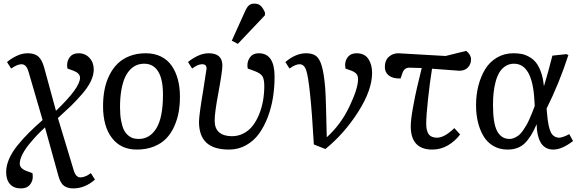

<svg xmlns="http://www.w3.org/2000/svg" viewBox="-20 -817 3234 1067"><path d="M291 -201.2Q424.8 -329.1 424.8 -384.8Q424.8 -410.6 386.2 -424.8L355 -436Q353 -444.8 353 -455.1Q353 -481 368.9 -501Q384.8 -521 417 -521Q453.6 -521 477.3 -495.4Q501 -469.7 501 -431.2Q501 -399.9 484.6 -365.5Q468.3 -331.1 435.5 -293.5Q402.8 -255.9 374.5 -228.5Q346.2 -201.2 301.8 -161.1L389.2 127.9Q400.9 168.9 426.8 168.9Q438 168.9 450.4 164.3Q462.9 159.7 468.3 156.2Q473.6 152.8 484.9 145L507.8 181.2Q451.7 230 387.2 230Q356 230 335.9 215.8Q315.9 201.7 304.2 159.2L230 -108.9Q207.5 -88.4 186.8 -66.7Q166 -44.9 142.3 -16.1Q118.7 12.7 104.2 41.5Q89.8 70.3 89.8 92.8Q89.8 119.6 128.9 133.8L160.2 145Q162.1 152.8 162.1 166Q162.1 189.9 146 210Q129.9 230 96.2 230Q56.6 230 35.4 206.1Q14.2 182.1 14.2 139.2Q14.2 104 30.5 66.2Q46.9 28.3 77.9 -9.8Q108.9 -47.9 141.1 -79.8Q173.3 -111.8 216.8 -149.9L139.2 -416Q131.3 -442.4 121.6 -451.2Q111.8 -460 99.1 -460Q76.7 -460 42 -436L19 -472.2Q41 -491.2 71.8 -506.1Q102.5 -521 133.8 -521Q171.9 -521 192.4 -503.4Q212.9 -485.8 225.1 -442.9Z M552.7 -227.1Q552.7 -275.9 561 -318.8Q569.3 -361.8 587.9 -399.2Q606.4 -436.5 633.8 -463.4Q661.1 -490.2 700.9 -505.6Q740.7 -521 790 -521Q837.9 -521 874.8 -502.7Q911.6 -484.4 934.3 -451.4Q957 -418.5 968.5 -375.2Q980 -332 980 -279.8Q980 -234.9 972.9 -194.3Q965.8 -153.8 948.5 -115Q931.2 -76.2 904.5 -48.1Q877.9 -20 835.7 -2.9Q793.5 14.2 739.7 14.2Q651.9 14.2 602.3 -50Q552.7 -114.3 552.7 -227.1ZM751 -44.9Q813 -44.9 849.4 -104.7Q885.7 -164.6 885.7 -291Q885.7 -377 858.9 -419.9Q832 -462.9 781.7 -462.9Q760.3 -462.9 741.2 -455.8Q722.2 -448.7 704.6 -431.2Q687 -413.6 674.6 -386.5Q662.1 -359.4 654.5 -317.1Q647 -274.9 647 -221.2Q647 -178.2 653.1 -146Q659.2 -113.8 668.7 -95Q678.2 -76.2 692.4 -64.5Q706.5 -52.7 720.5 -48.8Q734.4 -44.9 751 -44.9Z M1341.8 -753.9Q1351.6 -776.4 1362.8 -786.6Q1374 -796.9 1393.1 -796.9Q1416.5 -796.9 1429.4 -784.2Q1442.4 -771.5 1453.1 -746.1L1452.1 -731.9L1301.8 -573.2L1268.1 -590.8ZM1140.1 -521Q1215.8 -521 1215.8 -453.1Q1215.8 -421.4 1193.8 -301.8Q1172.9 -191.4 1172.9 -147Q1172.9 -103 1198 -81.5Q1223.1 -60.1 1269 -60.1Q1304.7 -60.1 1334.7 -76.2Q1364.7 -92.3 1385.5 -119.6Q1406.2 -147 1420.7 -183.1Q1435.1 -219.2 1441.9 -258.5Q1448.7 -297.9 1448.7 -338.9Q1448.7 -377 1438 -393.6Q1427.2 -410.2 1393.1 -422.9L1356.9 -436Q1355 -443.8 1355 -455.1Q1355 -479.5 1370.6 -500.2Q1386.2 -521 1418 -521Q1505.9 -521 1505.9 -391.1Q1505.9 -332.5 1497.1 -276.1Q1488.3 -219.7 1468.3 -166.7Q1448.2 -113.8 1419.4 -74Q1390.6 -34.2 1347.7 -10Q1304.7 14.2 1252.9 14.2Q1167.5 14.2 1126.7 -24.4Q1085.9 -63 1085.9 -140.1Q1085.9 -176.3 1109.9 -318.8Q1127.9 -432.1 1127.9 -436Q1127.9 -448.2 1122.1 -454.1Q1116.2 -460 1102.1 -460Q1079.6 -460 1047.9 -436L1024.9 -472.2Q1044.4 -489.3 1075.9 -505.1Q1107.4 -521 1140.1 -521Z M1724.1 -14.2Q1713.9 -194.3 1703.1 -293.9Q1692.9 -393.1 1681.6 -426.5Q1670.4 -460 1645 -460Q1621.1 -460 1588.9 -436L1565.9 -472.2Q1623 -521 1681.2 -521Q1716.8 -521 1736.6 -505.9Q1756.3 -490.7 1768.3 -450Q1780.3 -409.2 1787.1 -330.1Q1791.5 -273.9 1795.9 -54.2Q1873.5 -124 1921.6 -224.4Q1969.7 -324.7 1969.7 -377Q1969.7 -397 1959.7 -407.5Q1949.7 -418 1931.2 -424.8L1899.9 -436Q1897.9 -449.7 1897.9 -455.1Q1897.9 -482.4 1914.3 -501.7Q1930.7 -521 1960.9 -521Q2006.3 -521 2027.1 -489.5Q2047.9 -458 2047.9 -412.1Q2047.9 -316.9 1970.5 -195.3Q1893.1 -73.7 1788.1 11.2Z M2348.6 -128.9Q2348.6 -90.8 2362.3 -71.3Q2376 -51.8 2408.7 -51.8Q2449.7 -51.8 2504.9 -105L2537.1 -69.8Q2508.8 -32.2 2469 -9Q2429.2 14.2 2382.8 14.2Q2262.7 14.2 2262.7 -115.2Q2262.7 -150.9 2275.1 -219.7Q2287.6 -288.6 2296.6 -326.4Q2305.7 -364.3 2323.7 -439Q2273.9 -440.9 2254.9 -440.9Q2227.1 -440.9 2216.8 -412.1L2206.1 -380.9Q2164.1 -379.4 2141.4 -397Q2118.7 -414.6 2118.7 -443.8Q2118.7 -481.9 2141.1 -501.5Q2163.6 -521 2192.9 -521L2456.1 -505.9L2570.8 -534.2Q2597.7 -512.7 2597.7 -487.8Q2597.7 -460.4 2580.3 -442.1Q2563 -423.8 2532.7 -423.8Q2530.8 -423.8 2380.9 -435.1Q2368.7 -359.4 2358.6 -266.1Q2348.6 -172.9 2348.6 -128.9Z M2800.8 14.2Q2755.9 14.2 2721.4 -6.1Q2687 -26.4 2666.5 -61.3Q2646 -96.2 2635.7 -139.6Q2625.5 -183.1 2625.5 -232.9Q2625.5 -289.6 2638.4 -340.3Q2651.4 -391.1 2676 -431.9Q2700.7 -472.7 2741.5 -496.8Q2782.2 -521 2833.5 -521Q2857.9 -521 2878.4 -517.1Q2898.9 -513.2 2920.7 -501.2Q2942.4 -489.3 2958.3 -469.7Q2974.1 -450.2 2986.1 -417.2Q2998 -384.3 3002.4 -339.8H3003.4Q3025.4 -411.6 3049.8 -507.8L3127.4 -516.1L3138.7 -511.2Q3087.4 -353 3017.6 -213.9L3020.5 -182.1Q3026.9 -107.9 3042.2 -79.8Q3057.6 -51.8 3088.9 -51.8Q3096.2 -51.8 3112.8 -57.6Q3129.4 -63.5 3143.6 -71.8L3164.6 -33.2Q3102.5 14.2 3054.7 14.2Q3030.3 14.2 3012 3.2Q2993.7 -7.8 2983.2 -27.6Q2972.7 -47.4 2967.8 -71.5Q2962.9 -95.7 2962.4 -125H2961.4Q2932.1 -55.7 2896.2 -20.8Q2860.4 14.2 2800.8 14.2ZM2811.5 -44.9Q2826.2 -44.9 2840.1 -51.5Q2854 -58.1 2864.7 -66.9Q2875.5 -75.7 2887.2 -92.8Q2898.9 -109.9 2906.2 -122.6Q2913.6 -135.3 2923.6 -158.2Q2933.6 -181.2 2938.2 -192.9Q2942.9 -204.6 2951.7 -228L2949.7 -261.2Q2938.5 -462.9 2836.4 -462.9Q2809.6 -462.9 2788.8 -449.5Q2768.1 -436 2755.1 -414.3Q2742.2 -392.6 2734.1 -362.1Q2726.1 -331.5 2722.9 -300.5Q2719.7 -269.5 2719.7 -233.9Q2719.7 -131.3 2742.9 -88.1Q2766.1 -44.9 2811.5 -44.9Z"/></svg>

Font: Literata Book
Style: Italic
Weight: 400
Italic angle: -3°
Designer: Latin by Veronika Burian and Jose Scaglione. Greek by Irene Vlachou. Cyrillic by Vera Evstafieva
Foundry: TypeTogether
Version: Version 1.003;PS 001.003;hotconv 1.0.88;makeotf.lib2.5.64775